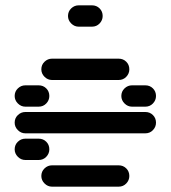

<svg xmlns="http://www.w3.org/2000/svg" viewBox="-20 -710 640 720"><path d="M135 -50Q135 -34 147 -22Q159 -10 175 -10H425Q442 -10 453.5 -22Q465 -34 465 -50Q465 -67 453.5 -78.5Q442 -90 425 -90H175Q159 -90 147 -78.5Q135 -67 135 -50ZM35 -150Q35 -134 47 -122Q59 -110 75 -110H125Q142 -110 153.5 -122Q165 -134 165 -150Q165 -167 153.5 -178.5Q142 -190 125 -190H75Q59 -190 47 -178.5Q35 -167 35 -150ZM35 -250Q35 -234 47 -222Q59 -210 75 -210H525Q542 -210 553.5 -222Q565 -234 565 -250Q565 -267 553.5 -278.5Q542 -290 525 -290H75Q59 -290 47 -278.5Q35 -267 35 -250ZM435 -350Q435 -334 447 -322Q459 -310 475 -310H525Q542 -310 553.5 -322Q565 -334 565 -350Q565 -367 553.5 -378.5Q542 -390 525 -390H475Q459 -390 447 -378.5Q435 -367 435 -350ZM35 -350Q35 -334 47 -322Q59 -310 75 -310H125Q142 -310 153.5 -322Q165 -334 165 -350Q165 -367 153.5 -378.5Q142 -390 125 -390H75Q59 -390 47 -378.5Q35 -367 35 -350ZM135 -450Q135 -434 147 -422Q159 -410 175 -410H425Q442 -410 453.5 -422Q465 -434 465 -450Q465 -467 453.5 -478.5Q442 -490 425 -490H175Q159 -490 147 -478.5Q135 -467 135 -450ZM235 -650Q235 -634 247 -622Q259 -610 275 -610H325Q342 -610 353.5 -622Q365 -634 365 -650Q365 -667 353.5 -678.5Q342 -690 325 -690H275Q259 -690 247 -678.5Q235 -667 235 -650Z"/></svg>

Font: Matrix Sans Raster
Style: Regular
Weight: 400
Designer: Brad Neil
Version: Version 1.100